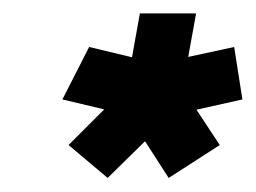

<svg xmlns="http://www.w3.org/2000/svg" viewBox="-20 -728 374 280"><path d="M137 -468.5 80 -516.5 132 -568.5 71 -583 110 -659.5 172.5 -644.5 184 -708.5H266L254.5 -645L321.5 -659.5L333.5 -583L266.5 -568L300.5 -516.5L226 -468.5L191.5 -522Z"/></svg>

Font: Anybody UltraExpanded ExtraBold
Style: Italic
Weight: 800
Width: 9
Italic angle: -10°
Designer: Tyler Finck
Foundry: Etcetera Type Company
Version: Version 1.010; ttfautohint (v1.8.3) -l 8 -r 50 -G 200 -x 14 